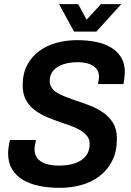

<svg xmlns="http://www.w3.org/2000/svg" viewBox="-20 -891 631 923"><path d="M268 12Q215 12 170 3Q125 -6 91 -26Q57 -46 38 -77.5Q19 -109 19 -153Q19 -167 21.5 -185Q24 -203 28 -218H153Q150 -205 148 -193.5Q146 -182 146 -173Q146 -148 159.5 -130.5Q173 -113 199 -104Q225 -95 262 -95Q299 -95 326.5 -102Q354 -109 373 -122.5Q392 -136 401.5 -155Q411 -174 411 -199Q411 -221 399 -236.5Q387 -252 367.5 -264Q348 -276 323.5 -285Q299 -294 272 -303Q239 -314 207 -327.5Q175 -341 148 -361Q121 -381 105 -410Q89 -439 89 -480Q89 -537 110.5 -578Q132 -619 169 -646Q206 -673 253 -685.5Q300 -698 350 -698Q400 -698 441.5 -689.5Q483 -681 514 -662.5Q545 -644 562.5 -615Q580 -586 580 -545Q580 -535 578.5 -521.5Q577 -508 574 -487H451Q454 -502 455 -509.5Q456 -517 456 -521Q456 -555 429 -573.5Q402 -592 353 -592Q315 -592 284.5 -582Q254 -572 236.5 -552Q219 -532 219 -502Q219 -483 229 -468.5Q239 -454 256 -444Q273 -434 295.5 -425.5Q318 -417 343 -408Q377 -397 412 -383.5Q447 -370 476.5 -349.5Q506 -329 524 -299Q542 -269 542 -225Q542 -164 520 -119.5Q498 -75 460 -45.5Q422 -16 372.5 -2Q323 12 268 12ZM563 -871 443 -739H336L264 -871H356L416 -760L364 -761L465 -871Z"/></svg>

Font: Archivo SemiCondensed SemiBold
Style: Italic
Weight: 600
Width: 4
Italic angle: -10°
Designer: Hector Gatti
Foundry: Omnibus-Type
Version: Version 2.001